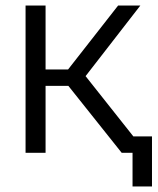

<svg xmlns="http://www.w3.org/2000/svg" viewBox="-20 -550 567 691"><path d="M144 -530H72V0H144V-241H226L418 0H457V121H527V-59H460L288 -276L485 -530H405L225 -300H144Z"/></svg>

Font: Cheyenne Sans Light
Style: Regular
Weight: 300
Designer: The Public Sans project authors (U.S. Web Design System), Libre Franklin designed by Pablo Impallari and Rodrigo Fuenzal
Foundry: The Cheyenne Sans Project Authors
Version: Version 2.007